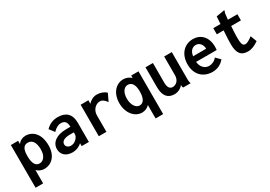

<svg xmlns="http://www.w3.org/2000/svg" viewBox="16 -1448 3468 2466"><g transform="rotate(-30 1750.0 -215.0)"><path d="M55 167H167V-31C194 -3 236 15 275 15C380 15 472 -65 472 -221C472 -393 383 -477 274 -477C237 -477 192 -461 162 -419V-467H54ZM167 -238C167 -316 183 -385 255 -385C335 -385 360 -309 360 -227C360 -115 303 -77 258 -77C202 -77 167 -122 167 -238Z M632 -327C671 -368 710 -389 748 -389C806 -389 833 -359 834 -288H775C623 -288 540 -220 540 -124C540 -51 590 12 699 12C748 12 800 -9 835 -42V0H942V-284C942 -418 870 -477 752 -477C682 -477 623 -451 575 -401ZM837 -203C837 -174 834 -155 829 -145C817 -122 781 -73 719 -73C681 -73 651 -99 651 -130C651 -167 678 -207 796 -204L837 -203Z M1089 0H1202V-244C1202 -319 1257 -382 1325 -382C1355 -382 1385 -362 1417 -317L1469 -426C1432 -461 1383 -477 1330 -477C1281 -477 1234 -450 1204 -416V-467H1089Z M1727 -477C1614 -477 1529 -381 1529 -234C1529 -87 1617 16 1726 16C1764 16 1809 -2 1835 -32V167H1947V-467H1839V-429C1815 -458 1765 -477 1727 -477ZM1738 -386C1796 -386 1833 -342 1833 -235C1833 -131 1799 -79 1742 -79C1687 -79 1642 -143 1642 -238C1642 -332 1686 -386 1738 -386Z M2328 -467V-187C2328 -119 2284 -72 2228 -72C2188 -72 2161 -103 2161 -175V-467H2051V-175C2051 -35 2109 20 2206 20C2250 20 2305 -4 2332 -44V-29C2332 -20 2334 -6 2342 0H2450C2445 -20 2441 -39 2441 -56V-467Z M2758 -477C2631 -477 2537 -382 2537 -227C2537 -74 2636 16 2770 16C2840 16 2899 -11 2947 -68L2885 -130C2856 -93 2812 -73 2770 -73C2714 -73 2658 -113 2648 -202H2954C2955 -217 2957 -233 2957 -249C2957 -399 2868 -477 2758 -477ZM2652 -284C2659 -350 2697 -393 2752 -393C2809 -393 2845 -343 2845 -284Z M3163 -467H3056V-376H3157C3150 -285 3148 -219 3148 -175C3148 -41 3193 16 3297 16C3348 16 3401 -6 3455 -45L3420 -137C3374 -102 3336 -82 3314 -82C3268 -82 3261 -123 3261 -225C3261 -275 3267 -328 3269 -376H3414V-467H3273L3283 -557C3287 -572 3294 -580 3294 -597L3170 -576Z"/></g></svg>

Font: Inconsolata
Style: Bold
Weight: 700
Monospace: yes
Designer: Raph Levien, Kirill Tkachev(cyreal.org)
Foundry: Raph Levien, Kirill Tkachev(cyreal.org)
Version: Version 1.014